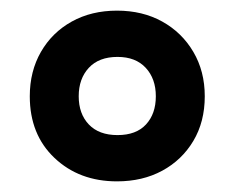

<svg xmlns="http://www.w3.org/2000/svg" viewBox="-20 -744 441 361"><path d="M200 -403Q129 -403 82.5 -447Q36 -491 36 -563Q36 -610 57 -646.5Q78 -683 115 -703.5Q152 -724 200 -724Q248 -724 285 -703.5Q322 -683 343.5 -646.5Q365 -610 365 -563Q365 -515 343.5 -479Q322 -443 285 -423Q248 -403 200 -403ZM201 -490Q236 -490 254.5 -510Q273 -530 273 -563Q273 -596 254 -616.5Q235 -637 201 -637Q166 -637 147 -616.5Q128 -596 128 -563Q128 -530 147 -510Q166 -490 201 -490Z"/></svg>

Font: Noto Sans Lao UI SemCond
Style: Bold
Weight: 700
Width: 4
Designer: Monotype Design Team
Foundry: Monotype Imaging Inc.
Version: Version 2.000; ttfautohint (v1.8.4.7-5d5b)